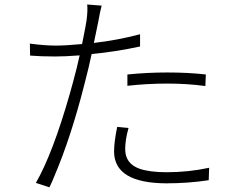

<svg xmlns="http://www.w3.org/2000/svg" viewBox="-20 -802 1040 844"><path d="M540 -424.8V-474.6Q627.9 -483.4 714.8 -483.4Q808.6 -483.4 884.8 -474.6L882.8 -423.8Q802.7 -434.6 717.8 -434.6Q625 -434.6 540 -424.8ZM595.7 -651.4V-597.7Q487.3 -574.2 382.8 -564.5Q371.1 -507.8 350.6 -429.7Q292 -199.2 219.7 -29.3Q208 0 197.3 21.5L137.7 2Q211.9 -127 287.1 -390.6Q294.9 -417 300.8 -440.4Q318.4 -503.9 330.1 -558.6Q266.6 -553.7 223.6 -553.7Q161.1 -553.7 112.3 -557.6L111.3 -610.4Q175.8 -601.6 225.6 -601.6Q268.6 -601.6 340.8 -608.4Q358.4 -695.3 360.4 -711.9Q366.2 -755.9 363.3 -782.2L426.8 -777.3Q418.9 -747.1 412.1 -707Q398.4 -640.6 392.6 -613.3Q495.1 -625 595.7 -651.4ZM495.1 -244.1 544.9 -239.3Q530.3 -186.5 530.3 -146.5Q530.3 -83 592.8 -60.5Q637.7 -44.9 711.9 -44.9Q808.6 -44.9 899.4 -64.5L897.5 -9.8Q806.6 3.9 710.9 3.9Q482.4 2.9 481.4 -135.7Q481.4 -176.8 495.1 -244.1Z"/></svg>

Font: Taipei Sans TC Beta Light
Style: Regular
Weight: 300
Designer: JT Foundry
Foundry: JT Foundry
Version: Version 1.000